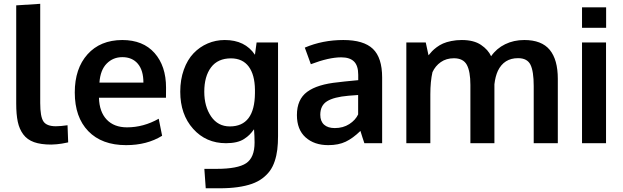

<svg xmlns="http://www.w3.org/2000/svg" viewBox="-20 -763 3317 1023"><path d="M252.9 7.3Q197.8 7.3 161.4 -5.6Q125 -18.6 104 -46.9Q83 -75.2 74.7 -114.3Q66.4 -153.3 66.4 -211.4V-734.4L194.3 -742.7V-213.9Q194.3 -141.6 211.4 -116Q228.5 -90.3 277.8 -90.3Q302.2 -90.3 339.8 -95.7L343.3 -4.4Q342.8 -4.4 331.3 -2Q319.8 0.5 309.3 2.2Q298.8 3.9 282.7 5.6Q266.6 7.3 252.9 7.3Z M651.9 10.3Q522.5 10.3 450.4 -64.2Q378.4 -138.7 378.4 -270Q378.4 -397.9 446.3 -473.6Q514.2 -549.3 631.3 -549.8Q742.2 -549.8 803.5 -480.5Q864.7 -411.1 864.7 -296.4Q864.7 -288.1 864.5 -269.5Q864.3 -251 864.3 -242.2H507.3Q509.3 -167 548.6 -125.7Q587.9 -84.5 656.7 -84.5Q744.6 -84.5 825.7 -130.4L843.8 -39.6Q763.2 10.3 651.9 10.3ZM509.8 -322.8H744.1Q744.1 -388.2 714.4 -423.3Q684.6 -458.5 631.8 -458.5Q582.5 -458.5 548.6 -424.3Q514.6 -390.1 509.8 -322.8Z M1076.2 240.2 1068.8 136.7H1133.8Q1246.6 136.7 1291.5 106.7Q1336.4 76.7 1336.4 -3.4Q1336.4 -36.1 1333.5 -74.2Q1320.8 -56.6 1309.3 -45.2Q1297.9 -33.7 1280.5 -22.5Q1263.2 -11.2 1239 -5.6Q1214.8 0 1184.1 0Q1077.6 0 1009 -76.7Q940.4 -153.3 940.4 -274.4Q940.4 -338.9 959.5 -391.8Q978.5 -444.8 1011.2 -479Q1043.9 -513.2 1086.7 -531.5Q1129.4 -549.8 1177.7 -549.8Q1285.6 -549.8 1338.4 -471.2L1347.2 -536.6H1461.4V-38.1Q1461.4 2 1457.5 33.9Q1453.6 65.9 1443.8 95.5Q1434.1 125 1418.2 147Q1402.3 168.9 1378.4 187Q1354.5 205.1 1322 216.6Q1289.6 228 1246.6 234.1Q1203.6 240.2 1149.9 240.2ZM1204.6 -89.4Q1336.9 -89.4 1338.4 -266.6V-285.2Q1337.4 -364.7 1305.2 -408.2Q1272.9 -451.7 1210.9 -452.1Q1140.6 -452.1 1104.5 -404.1Q1068.4 -356 1068.4 -274.4Q1068.4 -195.8 1104.7 -142.6Q1141.1 -89.4 1204.6 -89.4Z M1729 10.3Q1654.3 10.3 1608.2 -31Q1562 -72.3 1562 -149.9Q1562 -233.4 1616.7 -273.7Q1671.4 -314 1781.7 -324.7Q1796.9 -326.7 1814.5 -328.6Q1832 -330.6 1854 -332.5Q1876 -334.5 1888.7 -335.9V-364.3Q1888.7 -413.1 1866.2 -435.3Q1843.8 -457.5 1797.9 -457.5Q1732.4 -457.5 1636.2 -420.9Q1635.7 -422.4 1620.1 -465.3Q1604.5 -508.3 1604 -509.3Q1698.7 -549.8 1809.1 -549.8Q1917.5 -549.8 1966.8 -502.7Q2016.1 -455.6 2016.1 -350.1V0H1921.4Q1920.9 -2 1910.6 -32.7Q1900.4 -63.5 1900.4 -65.4Q1860.4 -26.4 1822 -8.1Q1783.7 10.3 1729 10.3ZM1763.7 -80.6Q1808.1 -80.6 1841.1 -101.8Q1874 -123 1888.2 -153.3V-256.8Q1886.7 -256.8 1862.5 -254.9Q1838.4 -252.9 1836.4 -252.9Q1758.8 -246.1 1722.7 -223.6Q1686.5 -201.2 1686.5 -151.4Q1686.5 -117.2 1706.5 -98.9Q1726.6 -80.6 1763.7 -80.6Z M2145 0V-536.6H2248.5L2263.2 -468.3Q2272.9 -480.5 2282 -490Q2291 -499.5 2306.9 -511.5Q2322.8 -523.4 2340.6 -531.2Q2358.4 -539.1 2384.5 -544.4Q2410.6 -549.8 2440.4 -549.8Q2504.4 -549.8 2542.7 -523.9Q2581.1 -498 2596.7 -463.4Q2625.5 -504.9 2671.4 -527.3Q2717.3 -549.8 2773.4 -549.8Q2865.7 -549.8 2908.9 -497.6Q2952.1 -445.3 2952.1 -342.8V0H2823.7V-304.7Q2823.7 -383.3 2806.4 -418.2Q2789.1 -453.1 2740.2 -453.1Q2665.5 -453.1 2632.8 -385.7Q2619.1 -356 2614.3 -314V0H2486.3V-310.5Q2486.3 -382.3 2467.3 -417.5Q2448.2 -452.6 2398.4 -452.6Q2357.9 -452.6 2328.6 -432.1Q2299.3 -411.6 2284.2 -378.4Q2272.9 -329.1 2272.9 -260.3V0Z M3081.1 0V-536.6H3209V0ZM3081.1 -614.7V-724.1H3209.5V-614.7Z"/></svg>

Font: Oxygen
Style: Bold
Weight: 700
Designer: vernon adams
Foundry: Vernon Adams
Version: Version 0.2.3 webfont; ttfautohint (v0.93.3-1d66) -l 8 -r 50